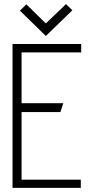

<svg xmlns="http://www.w3.org/2000/svg" viewBox="-20 -914 445 934"><path d="M332 -864 301 -894 203 -800 108 -893 77 -862 203 -739ZM41 0H373V-40H85V-369H274L288 -412H85V-659H375V-700H41Z"/></svg>

Font: Advent Pro Light
Style: Regular
Weight: 300
Version: Version 3.000